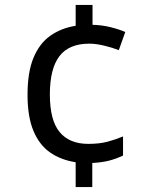

<svg xmlns="http://www.w3.org/2000/svg" viewBox="-20 -744 612 774"><path d="M353 -644Q391 -643 425.5 -634.5Q460 -626 485 -615L459 -542Q433 -552 400 -560Q367 -568 340 -568Q258 -568 219.5 -517.5Q181 -467 181 -363Q181 -259 220.5 -211.5Q260 -164 336 -164Q380 -164 412.5 -172.5Q445 -181 476 -194V-117Q449 -104 420 -96.5Q391 -89 352 -87V10H285V-90Q226 -99 182.5 -129Q139 -159 115 -216Q91 -273 91 -362Q91 -453 115 -511Q139 -569 183 -600Q227 -631 285 -640V-724H353Z"/></svg>

Font: Noto Sans Symbols 2
Style: Regular
Weight: 400
Designer: Monotype Design Team
Foundry: Monotype Imaging Inc.
Version: Version 2.008; ttfautohint (v1.8.4.7-5d5b)